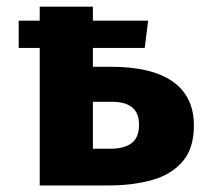

<svg xmlns="http://www.w3.org/2000/svg" viewBox="-20 -565 655 585"><path d="M101 0V-419H36.9V-502.1H101V-544.6H263.1V-502.1H431.3L421 -419H263.1V-361.5H319Q442.6 -361.5 506.7 -316.2Q570.8 -270.8 570.8 -182.6Q570.8 -113.3 536.7 -73.3Q502.6 -33.3 444.1 -16.7Q385.6 0 311.3 0ZM263.1 -111.8H315.9Q357.9 -111.8 380.8 -128.7Q403.6 -145.6 403.6 -185.6Q403.6 -254.9 321 -254.9H263.1Z"/></svg>

Font: FiraCode Nerd Font Mono
Style: Bold
Weight: 700
Monospace: yes
Designer: Carrois Corporate, Edenspiekermann AG, Nikita Prokopov
Foundry: Carrois Corporate, Edenspiekermann AG, Nikita Prokopov
Version: Version 6.002;Nerd Fonts 3.3.0